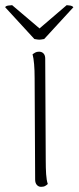

<svg xmlns="http://www.w3.org/2000/svg" viewBox="-44 -714 304 743"><path d="M3 -694 109 -604 214 -694Q219 -694 227.5 -692.5Q236 -691 240 -686L127 -563Q121 -562 114.5 -561Q108 -560 101.5 -561Q95 -562 89 -563L-24 -686Q-22 -691 -12 -692.5Q-2 -694 3 -694ZM133 -94Q133 -64 134.5 -40Q136 -16 141 -2Q137 2 131 5.5Q125 9 115 9Q105 9 98.5 1.5Q92 -6 92 -19L90 -412Q90 -442 88 -465.5Q86 -489 82 -504Q86 -507 92 -510.5Q98 -514 107 -514Q118 -514 124.5 -507Q131 -500 131 -487Z"/></svg>

Font: Arima Thin ExtraLight
Style: Regular
Weight: 250
Version: Version 1.100